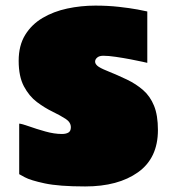

<svg xmlns="http://www.w3.org/2000/svg" viewBox="-20 -650 627 688"><path d="M48.8 -207Q58.1 -206.5 84 -197.3Q109.9 -188 142.1 -179Q174.3 -169.9 202.1 -169.9Q216.3 -169.9 225.1 -175Q233.9 -180.2 233.9 -193.8Q233.9 -211.9 215.1 -224.1Q196.3 -236.3 168.5 -249.8Q140.6 -263.2 112.5 -284.2Q84.5 -305.2 65.7 -340.6Q46.9 -376 46.9 -432.1Q46.9 -486.8 70.1 -524.7Q93.3 -562.5 132.6 -585.7Q171.9 -608.9 220.9 -619.4Q270 -629.9 321.8 -629.9Q366.2 -629.9 405.8 -625.5Q445.3 -621.1 472.9 -616Q500.5 -610.8 507.8 -608.9V-424.8Q507.8 -424.8 490.5 -428.7Q473.1 -432.6 447.3 -437.5Q421.4 -442.4 395 -446.3Q368.7 -450.2 350.1 -450.2Q335.9 -450.2 328.4 -443.8Q320.8 -437.5 320.8 -429.2Q320.8 -421.4 329.1 -414.1Q337.4 -406.7 362.8 -396.5Q401.4 -380.9 434.6 -365Q467.8 -349.1 492.9 -327.1Q518.1 -305.2 532 -271Q545.9 -236.8 545.9 -184.1Q545.9 -83.5 474.6 -32.7Q403.3 18.1 285.2 18.1Q191.4 18.1 140.1 7.1Q88.9 -3.9 68.8 -14.9Q48.8 -25.9 48.8 -25.9Z"/></svg>

Font: Rammetto One
Style: Regular
Weight: 400
Designer: Vernon Adams
Foundry: Vernon Adams
Version: Version 1.100; ttfautohint (v1.8.4.7-5d5b)